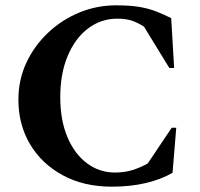

<svg xmlns="http://www.w3.org/2000/svg" viewBox="-20 -690 751 720"><path d="M399 10Q294 10 215 -33Q136 -76 92.5 -149.5Q49 -223 49 -316Q49 -391 79 -455Q109 -519 160.5 -567.5Q212 -616 277.5 -643Q343 -670 415 -670Q468 -670 503 -664Q538 -658 566 -647Q594 -636 622 -622L633 -435H615L520 -590Q495 -606 473 -613Q451 -620 420 -620Q359 -620 310.5 -583.5Q262 -547 234 -480.5Q206 -414 206 -326Q206 -239 233 -175.5Q260 -112 306.5 -77.5Q353 -43 411 -43Q448 -43 477.5 -52.5Q507 -62 534 -77L624 -211H641L627 -42Q586 -18 528.5 -4Q471 10 399 10Z"/></svg>

Font: Spectral SC
Style: Bold
Weight: 700
Designer: Jean-Baptiste Levee
Foundry: Production Type
Version: Version 2.001